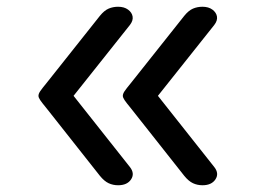

<svg xmlns="http://www.w3.org/2000/svg" viewBox="-20 -535 765 569"><path d="M330 14Q315 14 302 8Q289 2 276 -14L118 -214Q104 -231 99 -238.5Q94 -246 94 -251Q94 -257 99 -264.5Q104 -272 118 -289L276 -488Q289 -504 302 -509.5Q315 -515 330 -515Q348 -515 359.5 -506.5Q371 -498 373 -486Q375 -474 365 -461L198 -251L365 -40Q380 -21 368.5 -3.5Q357 14 330 14ZM580 14Q565 14 552 8Q539 2 526 -14L368 -214Q354 -231 349 -238.5Q344 -246 344 -251Q344 -257 349 -264.5Q354 -272 368 -289L526 -488Q539 -504 552 -509.5Q565 -515 580 -515Q598 -515 609.5 -506.5Q621 -498 623 -486Q625 -474 615 -461L448 -251L615 -40Q630 -21 618.5 -3.5Q607 14 580 14Z"/></svg>

Font: Playwrite AT
Style: Regular
Weight: 400
Designer: Veronika Burian, José Scaglione
Foundry: TypeTogether
Version: Version 1.002